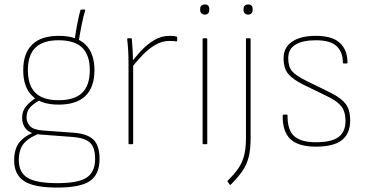

<svg xmlns="http://www.w3.org/2000/svg" viewBox="-20 -652 1653 868"><path d="M238 196Q133 196 88.5 166.5Q44 137 44 73Q44 21 68 -9Q92 -39 144 -58L171 -53Q117 -35 91 -7Q65 21 65 72Q65 128 105 152Q145 176 239 176Q336 176 373 150Q410 124 410 67Q410 14 386.5 -7.5Q363 -29 306 -33L160 -44Q118 -47 99 -67.5Q80 -88 80 -120Q80 -150 97.5 -171Q115 -192 145 -212L163 -200Q133 -185 116.5 -167Q100 -149 100 -121Q100 -99 115.5 -82Q131 -65 175 -62L312 -52Q373 -48 401.5 -21.5Q430 5 430 67Q430 136 387 166Q344 196 238 196ZM245 -179Q166 -179 125.5 -218.5Q85 -258 85 -335Q85 -411 125.5 -450.5Q166 -490 246 -490Q326 -490 366.5 -450.5Q407 -411 407 -335Q407 -258 366.5 -218.5Q326 -179 245 -179ZM245 -199Q317 -199 351.5 -232.5Q386 -266 386 -335Q386 -403 351.5 -436.5Q317 -470 245 -470Q174 -470 140 -436.5Q106 -403 106 -335Q106 -266 140 -232.5Q174 -199 245 -199ZM336 -467 317 -469Q322 -505 329 -542Q336 -579 343 -604Q344 -609 349 -609H361Q366 -609 365 -604Q357 -579 349.5 -541.5Q342 -504 336 -467Z M564 0Q561 0 561 -3V-368Q561 -397 559.5 -423Q558 -449 555 -475Q555 -479 559 -479H573Q576 -479 576 -475Q578 -451 579.5 -425.5Q581 -400 581 -373L582 -361V-3Q582 0 578 0ZM572 -343V-368Q591 -393 617 -421.5Q643 -450 676 -470Q709 -490 747 -490Q768 -490 778 -487Q781 -486 781 -482Q781 -478 781 -475Q781 -472 781 -469Q781 -464 775 -465Q771 -466 763.5 -466.5Q756 -467 746 -467Q713 -467 682 -449Q651 -431 624 -402.5Q597 -374 572 -343Z M899 0Q896 0 896 -3V-475Q896 -479 899 -479H913Q917 -479 917 -475V-3Q917 0 913 0ZM906 -586Q897 -586 891 -591.5Q885 -597 885 -606V-613Q885 -622 891 -627Q897 -632 906 -632Q915 -632 920.5 -627Q926 -622 926 -613V-606Q926 -597 920.5 -591.5Q915 -586 906 -586Z M1023 183Q1020 185 1018 182L1009 169Q1008 168 1008 167Q1008 166 1009 165Q1039 136 1057 110Q1075 84 1083.5 51.5Q1092 19 1092 -27V-475Q1092 -477 1093 -478Q1094 -479 1095 -479H1109Q1111 -479 1112 -478Q1113 -477 1113 -475V-27Q1113 24 1104 59Q1095 94 1075 122.5Q1055 151 1023 183ZM1102 -586Q1093 -586 1087 -591.5Q1081 -597 1081 -606V-613Q1081 -622 1087 -627Q1093 -632 1102 -632Q1111 -632 1116.5 -627Q1122 -622 1122 -613V-606Q1122 -597 1116.5 -591.5Q1111 -586 1102 -586Z M1408 11Q1329 11 1293 -23Q1257 -57 1258 -130Q1258 -134 1262 -134H1277Q1280 -134 1280 -130Q1279 -65 1309.5 -37Q1340 -9 1408 -9Q1479 -9 1510.5 -32.5Q1542 -56 1542 -106Q1542 -146 1524 -170Q1506 -194 1463 -215L1350 -270Q1304 -293 1283 -318Q1262 -343 1262 -389Q1262 -438 1301 -464Q1340 -490 1408 -490Q1482 -490 1516.5 -458Q1551 -426 1551 -369Q1551 -365 1547 -365H1533Q1530 -365 1530 -369Q1530 -417 1501.5 -443.5Q1473 -470 1408 -470Q1348 -470 1315.5 -450Q1283 -430 1283 -389Q1283 -350 1300.5 -330Q1318 -310 1362 -288L1476 -232Q1522 -209 1542.5 -182.5Q1563 -156 1563 -107Q1563 -48 1525.5 -18.5Q1488 11 1408 11Z"/></svg>

Font: Sofia Sans Semi Condensed Thin
Style: Regular
Weight: 250
Version: Version 4.100